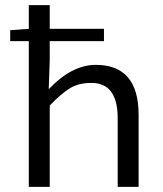

<svg xmlns="http://www.w3.org/2000/svg" viewBox="-20 -732 640 752"><path d="M440.9 -271Q440.4 -407.2 337.9 -407.2Q288.1 -407.2 254.4 -386.7Q220.7 -366.2 174.8 -318.8V0H92.8V-570.8H20V-613.8L92.8 -619.1V-711.9H174.8V-619.1H387.2V-570.8H174.8V-498L170.9 -382.8Q261.7 -478 355 -478Q522.9 -478 522.9 -282.2V0H440.9Z"/></svg>

Font: SourceCodePro-Regular
Style: Regular
Weight: 400
Monospace: yes
Designer: Paul D. Hunt
Foundry: Adobe Systems Incorporated
Version: Version 1.009;PS 1.000;hotconv 1.0.70;makeotf.lib2.5.5900